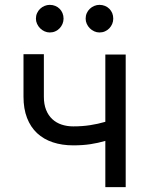

<svg xmlns="http://www.w3.org/2000/svg" viewBox="-20 -770 614 790"><path d="M497.2 0H413.4V-190.3Q383.5 -181.5 351.7 -176.7Q320 -171.9 281.2 -171.9Q235.1 -171.9 197.3 -184.5Q159.4 -197.1 132.6 -222.1Q105.8 -247.2 91.3 -284.6Q76.7 -322.1 76.7 -372.2V-546.9H160.5V-372.2Q160.5 -340.9 169.7 -317.8Q179 -294.7 195.3 -279.7Q211.6 -264.6 233.7 -257.3Q255.7 -250 281.2 -250Q318.9 -250 350.9 -255Q382.8 -259.9 413.4 -268.8V-545.5H497.2ZM184.7 -636.4Q173.7 -636.4 163.4 -641Q153.1 -645.6 145.1 -653.6Q137.1 -661.6 132.5 -671.9Q127.8 -682.2 127.8 -693.2Q127.8 -705.6 132.5 -715.9Q137.1 -726.2 145.1 -733.8Q153.1 -741.5 163.4 -745.7Q173.7 -750 184.7 -750Q197.1 -750 207.4 -745.7Q217.7 -741.5 225.3 -733.8Q233 -726.2 237.2 -715.9Q241.5 -705.6 241.5 -693.2Q241.5 -682.2 237.2 -671.9Q233 -661.6 225.3 -653.6Q217.7 -645.6 207.4 -641Q197.1 -636.4 184.7 -636.4ZM389.2 -636.4Q378.2 -636.4 367.9 -641Q357.6 -645.6 349.6 -653.6Q341.6 -661.6 337 -671.9Q332.4 -682.2 332.4 -693.2Q332.4 -705.6 337 -715.9Q341.6 -726.2 349.6 -733.8Q357.6 -741.5 367.9 -745.7Q378.2 -750 389.2 -750Q401.6 -750 411.9 -745.7Q422.2 -741.5 429.9 -733.8Q437.5 -726.2 441.8 -715.9Q446 -705.6 446 -693.2Q446 -682.2 441.8 -671.9Q437.5 -661.6 429.9 -653.6Q422.2 -645.6 411.9 -641Q401.6 -636.4 389.2 -636.4Z"/></svg>

Font: Fast_Sans
Style: Regular
Weight: 400
Designer: Rasmus Andersson
Foundry: rsms
Version: Version 3.018;git-588b23468